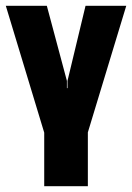

<svg xmlns="http://www.w3.org/2000/svg" viewBox="-25 -640 454 660"><path d="M127 0V-184L-5 -620H136L205 -362V-337H207V-362L269 -620H409L277 -185V0Z"/></svg>

Font: Smooch Sans Thin Black
Style: Regular
Weight: 900
Version: Version 1.010